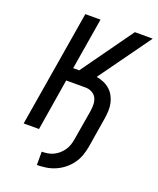

<svg xmlns="http://www.w3.org/2000/svg" viewBox="-168 -835 937 1140"><g transform="rotate(20 300.0 -265.0)"><path d="M206 205V121Q224 121 243 118Q262 115 279.5 106.5Q297 98 312 85Q327 72 338 55.5Q349 39 355 21Q361 3 364 -16L396 -206Q399 -227 398.5 -248.5Q398 -270 389 -288Q380 -306 361 -316Q342 -326 321 -326H198L145 0H48L170 -735H266L212 -409H250L483 -735H596L361 -408Q385 -404 407 -394.5Q429 -385 446 -370Q463 -355 474.5 -334Q486 -313 491 -290Q496 -267 495 -242Q494 -217 490 -192L459 -2Q454 27 444 55Q434 83 416 108Q398 133 373.5 152.5Q349 172 321 184Q293 196 264 200.5Q235 205 206 205Z"/></g></svg>

Font: Iosevka Curly MdExObl
Style: Regular
Weight: 500
Width: 7
Italic angle: -9°
Monospace: yes
Designer: Belleve Invis
Foundry: Belleve Invis
Version: Version 11.1.0; ttfautohint (v1.8.3)